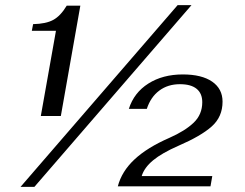

<svg xmlns="http://www.w3.org/2000/svg" viewBox="-20 -724 955 748"><path d="M198 -604H104L109 -630Q159 -631 187.5 -646.5Q216 -662 240 -702H293L217 -272H139ZM640 -187Q701 -214 734.5 -246Q768 -278 768 -326Q768 -360 746 -378Q724 -396 681 -396Q634 -396 600.5 -371Q567 -346 552 -300H482Q502 -363 558 -398.5Q614 -434 692 -434Q766 -434 806.5 -406Q847 -378 847 -328Q847 -269 805 -231.5Q763 -194 675 -156Q611 -128 576.5 -99.5Q542 -71 532 -38H807L800 2H439Q454 -56 503.5 -102.5Q553 -149 640 -187ZM672 -704H726L114 4H60Z"/></svg>

Font: Fahkwang
Style: Italic
Weight: 400
Italic angle: -10°
Version: Version 1.000; ttfautohint (v1.6)